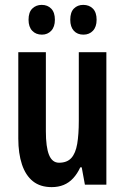

<svg xmlns="http://www.w3.org/2000/svg" viewBox="-20 -757 513 787"><path d="M416 -543V0H328L315 -71H309Q297 -45 280 -26.5Q263 -8 241 1Q219 10 192 10Q145 10 115 -14Q85 -38 70 -83Q55 -128 55 -189V-543H168V-219Q168 -154 181 -122Q194 -90 222 -90Q255 -90 272.5 -109.5Q290 -129 296.5 -167.5Q303 -206 303 -262V-543ZM97 -676Q97 -707 112.5 -722Q128 -737 151 -737Q175 -737 190 -721.5Q205 -706 205 -676Q205 -647 190 -631Q175 -615 152 -615Q127 -615 112 -631Q97 -647 97 -676ZM268 -676Q268 -707 283 -722Q298 -737 321 -737Q346 -737 361 -721.5Q376 -706 376 -676Q376 -647 361 -631Q346 -615 322 -615Q297 -615 282.5 -631Q268 -647 268 -676Z"/></svg>

Font: Noto Sans Display ExtraCondensed SemiBold
Style: Regular
Weight: 600
Width: 2
Designer: Monotype Design Team
Foundry: Monotype Imaging Inc.
Version: Version 2.003